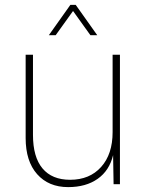

<svg xmlns="http://www.w3.org/2000/svg" viewBox="-20 -754 596 786"><path d="M259 12Q179 12 132 -41Q85 -94 85 -189V-530H115V-202Q115 -111 154 -64.5Q193 -18 267 -18Q347 -18 394 -70.5Q441 -123 441 -213V-530H471V0H445L443 -119Q428 -56 380 -22Q332 12 259 12ZM180 -610 268 -734H290L378 -610H350L279 -709L208 -610Z"/></svg>

Font: Geist Thin
Style: Regular
Weight: 400
Designer: Basement.studio, Andrés Briganti, Mateo Zaragoza
Foundry: Basement.studio, Vercel, Andrés Briganti, Guido Ferreyra, Mateo Zaragoza
Version: Version 1.401